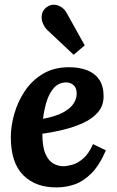

<svg xmlns="http://www.w3.org/2000/svg" viewBox="-20 -803 510 834"><path d="M280 -511Q324 -511 358 -498Q392 -485 411 -457Q430 -429 430 -385Q430 -344 405.5 -315.5Q381 -287 341.5 -269Q302 -251 255 -239.5Q208 -228 164 -222Q164 -165 177.5 -134.5Q191 -104 212 -92.5Q233 -81 254 -81Q271 -81 294.5 -87.5Q318 -94 342 -115Q366 -136 384 -177L440 -150Q412 -85 377 -50Q342 -15 304 -2Q266 11 227 11Q135 12 81 -42Q27 -96 27 -207Q27 -255 42 -308Q57 -361 87.5 -407Q118 -453 166 -482Q214 -511 280 -511ZM269 -445Q235 -445 214 -421Q193 -397 182 -360.5Q171 -324 167 -287Q221 -297 253 -314Q285 -331 299.5 -353Q314 -375 313 -399Q312 -424 298 -434.5Q284 -445 269 -445ZM300 -565 186 -672Q173 -685 166 -702Q159 -719 161.5 -737.5Q164 -756 180 -770Q197 -783 214 -782.5Q231 -782 246 -772.5Q261 -763 270 -746L348 -606Z"/></svg>

Font: Lora
Style: Italic
Weight: 400
Italic angle: -3°
Designer: Olga Karpushina, Alexei Vanyashin (Cyrillic)
Foundry: Cyreal
Version: Version 3.008